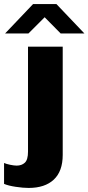

<svg xmlns="http://www.w3.org/2000/svg" viewBox="-79 -740 436 946"><path d="M230 23Q230 104 186 145Q142 186 62 186Q35 186 -1.5 180.5Q-38 175 -59 166V63Q-48 68 -28.5 72Q-9 76 3 76Q28 76 43.5 61.5Q59 47 59 7V-510H230ZM337 -575H220L141 -655L61 -575H-54L84 -720H199Z"/></svg>

Font: Chivo ExtraBold
Style: Regular
Weight: 800
Designer: Hector Gatti
Foundry: Omnibus-Type
Version: Version 1.007